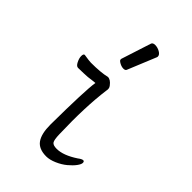

<svg xmlns="http://www.w3.org/2000/svg" viewBox="-232 -855 963 963"><g transform="rotate(45 250.0 -373.0)"><path d="M258 -752Q261 -764 278.5 -764Q296 -764 312.5 -754.5Q329 -745 329 -732Q329 -729 328 -727L266 -576Q263 -567 249.5 -567Q236 -567 221.5 -575Q207 -583 207 -589.5Q207 -596 208 -597ZM201 -417 189 -416Q150 -410 124.5 -410Q99 -410 86 -409Q74 -409 64.5 -428Q55 -447 55 -462Q55 -479 64 -479Q102 -473 113 -473Q184 -473 224 -483Q243 -483 261 -459Q271 -447 267 -430Q249 -297 255 -108Q256 -69 263.5 -57.5Q271 -46 297 -46Q344 -46 406 -87Q423 -100 432 -100Q440 -100 440 -89Q440 -79 427.5 -62Q415 -45 393 -26.5Q371 -8 341 5Q311 18 287 18Q234 18 211.5 -13.5Q189 -45 189 -110Q191 -356 201 -417Z"/></g></svg>

Font: Moon Stars Kai T HW
Style: Regular
Weight: 400
Designer: GuiWonder
Version: Version 1.101